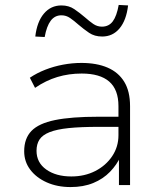

<svg xmlns="http://www.w3.org/2000/svg" viewBox="-20 -750 648 778"><path d="M266 8Q212 8 169.5 -11Q127 -30 102.5 -62.5Q78 -95 78 -137Q78 -189 107.5 -219.5Q137 -250 203 -263.5Q269 -277 378 -277H473V-236H381Q307 -236 258.5 -231Q210 -226 181 -214.5Q152 -203 140 -184.5Q128 -166 128 -139Q128 -91 167.5 -63Q207 -35 269 -35Q323 -35 366 -57Q409 -79 434.5 -117Q460 -155 460 -202V-320Q460 -387 422.5 -419.5Q385 -452 311 -452Q259 -452 212.5 -438Q166 -424 122 -394L101 -435Q129 -454 163.5 -467.5Q198 -481 235.5 -488Q273 -495 310 -495Q372 -495 416 -476Q460 -457 483.5 -418.5Q507 -380 507 -320V0H462V-117H469Q454 -83 426 -54Q398 -25 358 -8.5Q318 8 266 8ZM161 -600 123 -602Q130 -662 158 -695Q186 -728 229 -728Q259 -728 281 -713Q303 -698 324 -680Q342 -664 358 -653Q374 -642 393 -642Q421 -642 437 -663.5Q453 -685 461 -730L499 -728Q492 -668 464.5 -635Q437 -602 394 -602Q363 -602 341 -617Q319 -632 298 -650Q280 -666 264 -677Q248 -688 229 -688Q202 -688 185.5 -666Q169 -644 161 -600Z"/></svg>

Font: Nunito Sans 10pt SemiExpanded ExtraLight
Style: Regular
Weight: 250
Width: 6
Designer: Vernon Adams
Foundry: Vernon Adams
Version: Version 3.101;gftools[0.9.27]